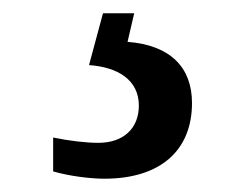

<svg xmlns="http://www.w3.org/2000/svg" viewBox="-20 -29 373 289"><path d="M137 240C222 240 269 197 269 126C269 73 237 39 172 34L182 -9H135L114 69C157 72 189 91 189 130C189 164 166 186 128 186C110 186 84 183 60 178V229C84 236 116 240 137 240Z"/></svg>

Font: Noto Serif Tangut
Style: Regular
Weight: 400
Designer: YANG Xicheng
Foundry: Liu Zhao Studio
Version: Version 2.169